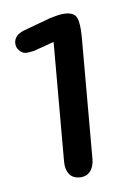

<svg xmlns="http://www.w3.org/2000/svg" viewBox="-37 -729 301 431"><g transform="rotate(-5 113.0 -513.5)"><path d="M94 -637V-368Q94 -350 102 -339.5Q110 -329 126 -329Q141 -329 149.5 -339.5Q158 -350 158 -368V-641Q158 -674 151.5 -686.5Q145 -699 124 -698Q117 -698 107.5 -695.5Q98 -693 91 -691L29 -668Q8 -659 8 -642Q8 -632 15 -625Q22 -618 30 -618Q34 -618 39 -619Q44 -620 49 -621Z"/></g></svg>

Font: Beiruti Medium
Style: Regular
Weight: 500
Designer: Arlette Boutros
Foundry: Boutros
Version: Version 1.41